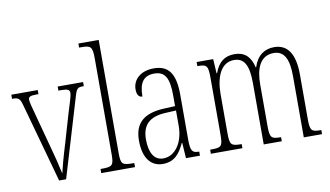

<svg xmlns="http://www.w3.org/2000/svg" viewBox="-77 -929 1905 1109"><g transform="rotate(-10 876.0 -375.0)"><path d="M61 -462 189 0H230L367 -457C381 -507 388 -512 420 -512H424V-536H275V-512H293C330 -512 341 -505 341 -487C341 -471 329 -435 308 -367L263 -213C236 -125 220 -64 214 -37C206 -76 186 -157 170 -213L118 -407C110 -436 99 -475 99 -490C99 -506 110 -512 144 -512H158V-536H3V-512C43 -512 49 -505 61 -462Z M436 0H634V-24H629C563 -24 555 -30 555 -98V-760H436V-736H448C502 -736 514 -730 514 -660V-98C514 -30 506 -24 440 -24H436Z M796 10C866 10 897 -33 924 -90H927L933 0H1015V-24H1013C975 -24 964 -35 964 -105V-367C964 -496 922 -543 839 -543C762 -543 715 -499 715 -441C715 -411 726 -394 747 -394C747 -476 775 -513 837 -513C900 -513 923 -471 923 -371V-307L860 -304C741 -299 683 -251 683 -147C683 -41 729 10 796 10ZM804 -21C749 -21 724 -72 724 -146C724 -227 763 -274 865 -278L924 -281V-191C924 -95 875 -21 804 -21Z M1079 0H1264V-24H1262C1203 -24 1194 -31 1194 -100V-330C1194 -425 1225 -510 1304 -510C1364 -510 1389 -464 1389 -360V0H1495V-24H1492C1439 -24 1429 -31 1429 -100V-345C1429 -434 1455 -510 1537 -510C1600 -510 1624 -456 1624 -360V0H1731V-24H1729C1676 -24 1665 -30 1665 -96V-361C1665 -484 1623 -543 1545 -543C1489 -543 1445 -514 1423 -446H1421C1406 -512 1370 -543 1313 -543C1255 -543 1218 -515 1195 -452H1192L1187 -536H1090V-512H1092C1146 -512 1153 -503 1153 -431V-101C1153 -31 1145 -24 1089 -24H1079Z"/></g></svg>

Font: Noto Serif Armenian ExtraCondensed ExtraLight
Style: Regular
Weight: 200
Width: 2
Designer: Monotype Design Team
Foundry: Monotype Imaging Inc.
Version: Version 2.008